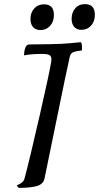

<svg xmlns="http://www.w3.org/2000/svg" viewBox="-20 -909 481 933"><path d="M61 -8Q78 -15 87 -22.5Q96 -30 99 -41Q125 -138 174.5 -355Q224 -572 229 -611Q230 -615 230 -621Q230 -636 220 -641.5Q210 -647 185 -647Q132 -647 97 -640Q97 -661 103 -677Q109 -693 122 -693Q239 -694 277.5 -696Q316 -698 372 -704Q377 -702 378 -687.5Q379 -673 378 -664Q345 -660 334 -654.5Q323 -649 319 -633Q311 -602 240 -254Q200 -57 196 -40Q190 -14 159 -5Q128 4 71 4ZM328 -818Q328 -848 345.5 -868.5Q363 -889 393 -889Q441 -889 441 -837Q441 -805 422.5 -784.5Q404 -764 376 -764Q353 -764 340.5 -778.5Q328 -793 328 -818ZM128 -817Q128 -847 146 -867.5Q164 -888 194 -888Q242 -888 242 -836Q242 -804 223.5 -783.5Q205 -763 177 -763Q153 -763 140.5 -777.5Q128 -792 128 -817Z"/></svg>

Font: Charmonman
Style: Bold
Weight: 700
Designer: Ekaluck Peanpanawate
Foundry: Cadson Demak Co.,Ltd.
Version: Version 1.000; ttfautohint (v1.6)